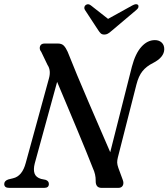

<svg xmlns="http://www.w3.org/2000/svg" viewBox="-28 -911 816 931"><path d="M140.5 -118.5Q133 -89 139.5 -70Q146 -51 171 -43.5L193 -39Q209 -33.5 209 -19Q209 0 186.5 0H16.5Q-7.5 0 -7.5 -19Q-7 -34.5 12.5 -41L35 -46.5Q80 -56.5 97 -121.5L209 -529.5Q220.5 -569.5 202.5 -596L172 -659.5Q161.5 -672.5 166 -686.2Q170.5 -700 188.5 -700H252Q271 -700 281 -690Q291 -680 300 -660Q320 -609.5 346 -546.8Q372 -484 400.8 -417.5Q429.5 -351 456.8 -287.8Q484 -224.5 506.5 -173L611.5 -587.5Q628.5 -652 657.8 -684.2Q687 -716.5 723 -716.5Q743 -716.5 755.8 -704.8Q768.5 -693 768.5 -672.5Q768 -633 714 -605.5Q682 -589.5 663 -566Q644 -542.5 633.5 -501L543.5 -147.5Q540 -133.5 540.2 -122.8Q540.5 -112 546 -96.5L567 -39.5Q573.5 -23 567.5 -11.5Q561.5 0 546 0H464.5Q435 0 436 -35Q436.5 -65 422.5 -95Q410 -127.5 390.2 -175.8Q370.5 -224 346.8 -281Q323 -338 297.8 -398Q272.5 -458 249 -514ZM517.5 -765Q506 -755 497.2 -749.2Q488.5 -743.5 477.5 -743.5Q466.5 -743.5 460.5 -749.2Q454.5 -755 448 -765L383.5 -863.5Q379.5 -870.5 381.2 -877Q383 -883.5 388 -887Q400 -895 413 -884.5L496 -819.5L613.5 -884.5Q633.5 -895.5 641.5 -887Q644.5 -883.5 643.2 -876.8Q642 -870 633.5 -863Z"/></svg>

Font: Fraunces 72pt S050
Style: Italic
Weight: 400
Italic angle: -16°
Version: Version 1.000; ttfautohint (v1.8.3)